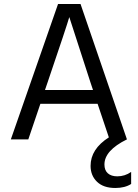

<svg xmlns="http://www.w3.org/2000/svg" viewBox="-20 -694 686 956"><path d="M217 -284 204 -246H443L430 -285L325 -609Q313 -566 217 -284ZM633 222Q602 242 554 242Q495 242 463 211Q431 180 431 132Q431 48 522 -10L466 -177H181L121 0H34L269 -674H381L612 0Q500 55 500 125Q500 154 517 169Q534 184 564 184Q602 184 633 162Z"/></svg>

Font: Hind Vadodara
Style: Regular
Weight: 400
Designer: Hitesh Malaviya
Foundry: Indian Type Foundry
Version: Version 1.001;PS 1.0;hotconv 1.0.86;makeotf.lib2.5.63406; tt